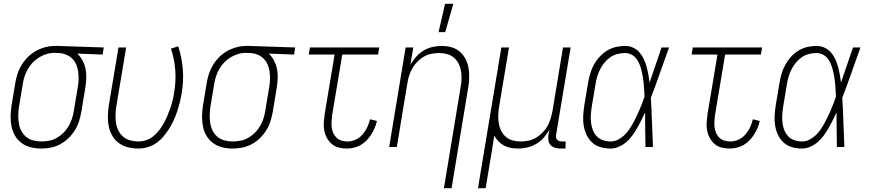

<svg xmlns="http://www.w3.org/2000/svg" viewBox="-20 -768 4540 1003"><path d="M195 8Q167 8 141 1.5Q115 -5 94 -20Q73 -35 59.5 -57.5Q46 -80 40.5 -106Q35 -132 35.5 -160Q36 -188 40 -215L60 -335Q64 -360 72 -384Q80 -408 94 -430.5Q108 -453 127 -471.5Q146 -490 169 -502.5Q192 -515 217 -521.5Q242 -528 266 -528H281L522 -520L516 -483L384 -488Q401 -472 412 -450.5Q423 -429 427.5 -405Q432 -381 430.5 -355.5Q429 -330 425 -305L405 -185Q401 -160 393 -135Q385 -110 371 -87.5Q357 -65 337.5 -46Q318 -27 294.5 -14.5Q271 -2 245.5 3Q220 8 195 8ZM196 -29Q216 -29 237 -33Q258 -37 277 -48Q296 -59 312 -75Q328 -91 339 -110Q350 -129 356.5 -149.5Q363 -170 366 -191L386 -311Q390 -331 390.5 -351.5Q391 -372 388.5 -392Q386 -412 378.5 -430Q371 -448 357.5 -461.5Q344 -475 325.5 -482.5Q307 -490 287 -491H275Q272 -491 269.5 -491.5Q267 -492 264 -492Q244 -492 224 -486Q204 -480 185.5 -469Q167 -458 151.5 -442Q136 -426 125.5 -407.5Q115 -389 108.5 -369Q102 -349 99 -329L79 -209Q76 -188 75.5 -166Q75 -144 78.5 -123Q82 -102 91.5 -84Q101 -66 116.5 -53Q132 -40 153 -34.5Q174 -29 196 -29Z M703 8Q675 8 649 1.5Q623 -5 602 -20Q581 -35 567.5 -57.5Q554 -80 548.5 -106Q543 -132 543.5 -160Q544 -188 548 -215L599 -520H639L587 -209Q584 -188 583.5 -166Q583 -144 586.5 -123Q590 -102 599.5 -84Q609 -66 624.5 -53Q640 -40 661 -34.5Q682 -29 704 -29Q724 -29 744.5 -36Q765 -43 782 -57Q799 -71 812.5 -89Q826 -107 836.5 -126Q847 -145 855 -164.5Q863 -184 870 -204Q877 -224 882 -244.5Q887 -265 890 -286Q900 -345 895.5 -403Q891 -461 873 -514L911 -526Q930 -469 935 -406.5Q940 -344 929 -280Q925 -256 919 -232.5Q913 -209 905.5 -186Q898 -163 887.5 -140Q877 -117 863.5 -95.5Q850 -74 833.5 -54.5Q817 -35 796 -20.5Q775 -6 750.5 1Q726 8 703 8Z M1195 8Q1167 8 1141 1.5Q1115 -5 1094 -20Q1073 -35 1059.5 -57.5Q1046 -80 1040.5 -106Q1035 -132 1035.5 -160Q1036 -188 1040 -215L1060 -335Q1064 -360 1072 -384Q1080 -408 1094 -430.5Q1108 -453 1127 -471.5Q1146 -490 1169 -502.5Q1192 -515 1217 -521.5Q1242 -528 1266 -528H1281L1522 -520L1516 -483L1384 -488Q1401 -472 1412 -450.5Q1423 -429 1427.5 -405Q1432 -381 1430.5 -355.5Q1429 -330 1425 -305L1405 -185Q1401 -160 1393 -135Q1385 -110 1371 -87.5Q1357 -65 1337.5 -46Q1318 -27 1294.5 -14.5Q1271 -2 1245.5 3Q1220 8 1195 8ZM1196 -29Q1216 -29 1237 -33Q1258 -37 1277 -48Q1296 -59 1312 -75Q1328 -91 1339 -110Q1350 -129 1356.5 -149.5Q1363 -170 1366 -191L1386 -311Q1390 -331 1390.5 -351.5Q1391 -372 1388.5 -392Q1386 -412 1378.5 -430Q1371 -448 1357.5 -461.5Q1344 -475 1325.5 -482.5Q1307 -490 1287 -491H1275Q1272 -491 1269.5 -491.5Q1267 -492 1264 -492Q1244 -492 1224 -486Q1204 -480 1185.5 -469Q1167 -458 1151.5 -442Q1136 -426 1125.5 -407.5Q1115 -389 1108.5 -369Q1102 -349 1099 -329L1079 -209Q1076 -188 1075.5 -166Q1075 -144 1078.5 -123Q1082 -102 1091.5 -84Q1101 -66 1116.5 -53Q1132 -40 1153 -34.5Q1174 -29 1196 -29Z M1791 8Q1769 8 1748.5 2.5Q1728 -3 1713 -16Q1698 -29 1688 -47Q1678 -65 1674 -86Q1670 -107 1671.5 -128.5Q1673 -150 1676 -172L1728 -483H1593L1599 -520H1961L1955 -483H1768L1715 -166Q1713 -150 1712 -134Q1711 -118 1713 -102.5Q1715 -87 1721 -73Q1727 -59 1738 -48.5Q1749 -38 1764.5 -33.5Q1780 -29 1796 -29Q1817 -29 1838 -38.5Q1859 -48 1874 -65.5Q1889 -83 1898.5 -103.5Q1908 -124 1913 -145L1949 -136Q1945 -118 1937.5 -100Q1930 -82 1919.5 -65.5Q1909 -49 1895 -34.5Q1881 -20 1864.5 -10.5Q1848 -1 1829 3.5Q1810 8 1791 8Z M2299 215 2386 -311Q2390 -332 2391 -353.5Q2392 -375 2388.5 -396Q2385 -417 2376 -435Q2367 -453 2351.5 -466.5Q2336 -480 2316 -485.5Q2296 -491 2274 -491Q2254 -491 2234 -487Q2214 -483 2195 -472.5Q2176 -462 2160.5 -446Q2145 -430 2134.5 -411.5Q2124 -393 2117.5 -373Q2111 -353 2108 -333L2053 0H2013L2099 -520H2139L2124 -430Q2137 -452 2154 -471.5Q2171 -491 2193 -504Q2215 -517 2239 -522.5Q2263 -528 2287 -528Q2314 -528 2339 -521Q2364 -514 2382.5 -497.5Q2401 -481 2412.5 -458.5Q2424 -436 2428 -410.5Q2432 -385 2431 -358Q2430 -331 2425 -305L2339 215ZM2271 -600 2305 -748H2348L2306 -600Z M2477 215 2599 -520H2639L2587 -209Q2584 -188 2583 -166.5Q2582 -145 2585.5 -124Q2589 -103 2598 -85Q2607 -67 2622 -53.5Q2637 -40 2657.5 -34.5Q2678 -29 2700 -29Q2720 -29 2740 -33Q2760 -37 2778.5 -47.5Q2797 -58 2813 -74Q2829 -90 2839.5 -108.5Q2850 -127 2856 -147Q2862 -167 2866 -187L2921 -520H2961L2885 -64Q2884 -57 2885 -50Q2886 -43 2890.5 -38Q2895 -33 2902 -31Q2909 -29 2916 -29H2935L2934 8H2909Q2894 8 2880 4Q2866 0 2856.5 -10Q2847 -20 2845 -34.5Q2843 -49 2845 -64L2850 -90Q2837 -68 2820 -48.5Q2803 -29 2780.5 -16Q2758 -3 2734 2.5Q2710 8 2686 8Q2666 8 2647.5 4.5Q2629 1 2612.5 -8Q2596 -17 2583.5 -30Q2571 -43 2562 -60Q2556 -18 2549 24Q2542 66 2535 107L2517 215Z M3170 8Q3143 8 3118 1Q3093 -6 3074.5 -22.5Q3056 -39 3045 -62Q3034 -85 3029.5 -110Q3025 -135 3026.5 -162Q3028 -189 3032 -215L3052 -335Q3056 -359 3063 -383Q3070 -407 3082 -429Q3094 -451 3111.5 -470.5Q3129 -490 3151 -503.5Q3173 -517 3197.5 -522.5Q3222 -528 3245 -528Q3268 -528 3287.5 -519Q3307 -510 3320.5 -494.5Q3334 -479 3343 -460Q3352 -441 3357.5 -420.5Q3363 -400 3367 -379Q3371 -358 3373 -336Q3389 -382 3404.5 -428Q3420 -474 3436 -520H3475Q3451 -454 3428 -388Q3405 -322 3380 -257Q3384 -193 3386 -128.5Q3388 -64 3391 0H3352Q3351 -45 3350.5 -90.5Q3350 -136 3350 -181Q3340 -160 3330 -139.5Q3320 -119 3308.5 -99Q3297 -79 3283.5 -60.5Q3270 -42 3252.5 -26.5Q3235 -11 3213 -1.5Q3191 8 3170 8ZM3171 -29Q3189 -29 3206.5 -37.5Q3224 -46 3239 -59.5Q3254 -73 3265 -89Q3276 -105 3285.5 -122Q3295 -139 3303.5 -156.5Q3312 -174 3319.5 -191.5Q3327 -209 3334 -227Q3341 -245 3347 -263Q3346 -281 3345 -298.5Q3344 -316 3342.5 -333Q3341 -350 3338 -367Q3335 -384 3331 -400.5Q3327 -417 3320.5 -433Q3314 -449 3304 -462Q3294 -475 3278.5 -483Q3263 -491 3245 -491Q3226 -491 3206 -486Q3186 -481 3169 -469.5Q3152 -458 3138 -441Q3124 -424 3115 -406Q3106 -388 3100 -368.5Q3094 -349 3091 -329L3071 -209Q3068 -189 3066.5 -168Q3065 -147 3067.5 -127Q3070 -107 3077 -88.5Q3084 -70 3097.5 -56Q3111 -42 3130.5 -35.5Q3150 -29 3171 -29Z M3791 8Q3769 8 3748.5 2.5Q3728 -3 3713 -16Q3698 -29 3688 -47Q3678 -65 3674 -86Q3670 -107 3671.5 -128.5Q3673 -150 3676 -172L3728 -483H3593L3599 -520H3961L3955 -483H3768L3715 -166Q3713 -150 3712 -134Q3711 -118 3713 -102.5Q3715 -87 3721 -73Q3727 -59 3738 -48.5Q3749 -38 3764.5 -33.5Q3780 -29 3796 -29Q3817 -29 3838 -38.5Q3859 -48 3874 -65.5Q3889 -83 3898.5 -103.5Q3908 -124 3913 -145L3949 -136Q3945 -118 3937.5 -100Q3930 -82 3919.5 -65.5Q3909 -49 3895 -34.5Q3881 -20 3864.5 -10.5Q3848 -1 3829 3.5Q3810 8 3791 8Z M4170 8Q4143 8 4118 1Q4093 -6 4074.5 -22.5Q4056 -39 4045 -62Q4034 -85 4029.5 -110Q4025 -135 4026.5 -162Q4028 -189 4032 -215L4052 -335Q4056 -359 4063 -383Q4070 -407 4082 -429Q4094 -451 4111.5 -470.5Q4129 -490 4151 -503.5Q4173 -517 4197.5 -522.5Q4222 -528 4245 -528Q4268 -528 4287.5 -519Q4307 -510 4320.5 -494.5Q4334 -479 4343 -460Q4352 -441 4357.5 -420.5Q4363 -400 4367 -379Q4371 -358 4373 -336Q4389 -382 4404.5 -428Q4420 -474 4436 -520H4475Q4451 -454 4428 -388Q4405 -322 4380 -257Q4384 -193 4386 -128.5Q4388 -64 4391 0H4352Q4351 -45 4350.5 -90.5Q4350 -136 4350 -181Q4340 -160 4330 -139.5Q4320 -119 4308.5 -99Q4297 -79 4283.5 -60.5Q4270 -42 4252.5 -26.5Q4235 -11 4213 -1.5Q4191 8 4170 8ZM4171 -29Q4189 -29 4206.5 -37.5Q4224 -46 4239 -59.5Q4254 -73 4265 -89Q4276 -105 4285.5 -122Q4295 -139 4303.5 -156.5Q4312 -174 4319.5 -191.5Q4327 -209 4334 -227Q4341 -245 4347 -263Q4346 -281 4345 -298.5Q4344 -316 4342.5 -333Q4341 -350 4338 -367Q4335 -384 4331 -400.5Q4327 -417 4320.5 -433Q4314 -449 4304 -462Q4294 -475 4278.5 -483Q4263 -491 4245 -491Q4226 -491 4206 -486Q4186 -481 4169 -469.5Q4152 -458 4138 -441Q4124 -424 4115 -406Q4106 -388 4100 -368.5Q4094 -349 4091 -329L4071 -209Q4068 -189 4066.5 -168Q4065 -147 4067.5 -127Q4070 -107 4077 -88.5Q4084 -70 4097.5 -56Q4111 -42 4130.5 -35.5Q4150 -29 4171 -29Z"/></svg>

Font: Iosevka Term Curly Extralight
Style: Italic
Weight: 200
Italic angle: -9°
Designer: Belleve Invis
Foundry: Belleve Invis
Version: Version 32.3.0